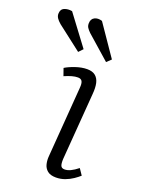

<svg xmlns="http://www.w3.org/2000/svg" viewBox="-237 -830 677 911"><g transform="rotate(20 101.5 -374.0)"><path d="M126 -425Q128 -447 122.5 -457.5Q117 -468 101 -468Q87 -468 71 -463.5Q55 -459 34 -450L21 -487Q40 -499 71 -509.5Q102 -520 129 -520Q156 -520 171 -507.5Q186 -495 191 -472.5Q196 -450 193 -417L167 -80Q166 -57 170.5 -46.5Q175 -36 190 -36Q204 -36 220 -43.5Q236 -51 256 -67L277 -36Q266 -26 248.5 -14Q231 -2 209.5 6Q188 14 164 14Q136 14 121 1.5Q106 -11 101.5 -30.5Q97 -50 99 -71ZM83 -686Q72 -697 66.5 -705.5Q61 -714 61 -726Q61 -749 77.5 -757.5Q94 -766 116 -759L223 -603L201 -582ZM-63 -677Q-77 -689 -83.5 -699Q-90 -709 -90 -720Q-90 -743 -72.5 -750.5Q-55 -758 -33 -754L80 -603L60 -582Z"/></g></svg>

Font: Literata 18pt Light
Style: Italic
Weight: 300
Italic angle: -2°
Designer: Latin by Veronika Burian and Jose Scaglione. Greek by Irene Vlachou. Cyrillic by Vera Evstafieva
Foundry: TypeTogether
Version: Version 3.103;gftools[0.9.29]